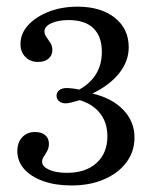

<svg xmlns="http://www.w3.org/2000/svg" viewBox="-20 -447 482 588"><path d="M199.2 121Q150 121 112.5 107.7Q75 94.4 54 70.6Q33.1 46.8 33.1 16.1Q33.1 -10.5 48 -26.6Q62.9 -42.7 87.1 -42.7Q107.3 -42.7 118.5 -33.1Q129.8 -23.4 129.8 -6.5Q129.8 5.6 124.6 15.3Q119.4 25 114.1 32.7Q108.9 40.3 108.9 48.4Q108.9 62.9 129.8 72.6Q150.8 82.3 184.7 82.3Q242.7 82.3 275.8 52Q308.9 21.8 308.9 -29.8Q308.9 -71 286.7 -99.6Q264.5 -128.2 224.2 -140.3Q208.1 -135.5 198.4 -133.1Q188.7 -130.6 180.6 -130.6Q168.5 -130.6 160.9 -137.1Q153.2 -143.5 153.2 -154Q153.2 -164.5 161.7 -171Q170.2 -177.4 183.9 -177.4Q191.1 -177.4 201.2 -176.2Q211.3 -175 222.6 -172.6Q257.3 -191.9 274.6 -221Q291.9 -250 291.9 -287.9Q291.9 -335.5 266.1 -360.5Q240.3 -385.5 190.3 -385.5Q158.1 -385.5 137.1 -375.8Q116.1 -366.1 116.1 -350.8Q116.1 -341.9 122.2 -333.5Q128.2 -325 134.3 -315.7Q140.3 -306.5 140.3 -293.5Q140.3 -277.4 128.6 -267.3Q116.9 -257.3 96.8 -257.3Q72.6 -257.3 57.7 -272.6Q42.7 -287.9 42.7 -312.1Q42.7 -344.4 66.5 -370.2Q90.3 -396 129.8 -411.3Q169.4 -426.6 217.7 -426.6Q288.7 -426.6 331.5 -392.7Q374.2 -358.9 374.2 -302.4Q374.2 -259.7 345.2 -223Q316.1 -186.3 262.9 -160.5Q322.6 -146.8 357.3 -110.9Q391.9 -75 391.9 -25.8Q391.9 16.9 367.3 50Q342.7 83.1 299.2 102Q255.6 121 199.2 121Z"/></svg>

Font: Playfair 9pt
Style: Regular
Weight: 400
Designer: Claus Eggers Sørensen
Foundry: Claus Eggers Sørensen
Version: Version 2.203